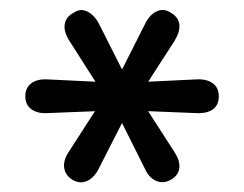

<svg xmlns="http://www.w3.org/2000/svg" viewBox="-20 -726 492 387"><path d="M127 -363Q112 -372 109.5 -387Q107 -402 118 -419L185 -523L200 -503L75 -498Q55 -497 43 -506Q31 -515 31 -532Q31 -549 43 -558Q55 -567 75 -566L200 -560L186 -540L119 -645Q108 -663 110.5 -677.5Q113 -692 128 -700Q142 -710 156.5 -702.5Q171 -695 180 -677L232 -574H220L272 -677Q281 -696 295.5 -703Q310 -710 325 -700Q340 -691 341.5 -676.5Q343 -662 332 -644L265 -540L252 -560L376 -566Q397 -567 409 -558Q421 -549 421 -532Q421 -514 409 -505.5Q397 -497 376 -498L252 -503L265 -523L332 -419Q343 -402 341.5 -387.5Q340 -373 325 -364Q309 -355 294.5 -361.5Q280 -368 272 -386L220 -490H232L179 -386Q170 -368 156 -361.5Q142 -355 127 -363Z"/></svg>

Font: Nunito ExtraLight SemiBold
Style: Regular
Weight: 600
Version: Version 3.602